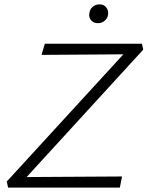

<svg xmlns="http://www.w3.org/2000/svg" viewBox="-20 -858 675 878"><path d="M17 0 11 -28 583 -652 601 -610 170 -607 185 -658H629L635 -631L63 -6L47 -48L538 -51L528 0ZM428 -752Q414 -752 404.5 -758.5Q395 -765 390.5 -775.5Q386 -786 389 -799Q391 -816 404 -827Q417 -838 435 -838Q449 -838 458 -831.5Q467 -825 471.5 -814.5Q476 -804 474 -790Q471 -773 458 -762.5Q445 -752 428 -752Z"/></svg>

Font: Ysabeau Infant Light
Style: Italic
Weight: 300
Italic angle: -12°
Designer: Christian Thalmann (Catharsis Fonts)
Version: Version 2.001;gftools[0.9.30]; featfreeze: ss01,ss02,lnum